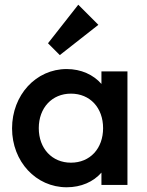

<svg xmlns="http://www.w3.org/2000/svg" viewBox="-20 -782 620 812"><path d="M262 10C323 10 375 -13 409 -52V0H519V-480H409V-427C375 -466 323 -490 262 -490C132 -490 31 -380 31 -239C31 -99 132 10 262 10ZM144 -240C144 -326 200 -386 280 -386C361 -386 416 -326 416 -240C416 -154 361 -94 280 -94C200 -94 144 -154 144 -240ZM183 -599 233 -549 396 -677 311 -762Z"/></svg>

Font: MV Cash Medium
Style: Regular
Weight: 500
Designer: Rodrigo Fuenzalida
Foundry: fragTYPE
Version: Version 1.100;Glyphs 3.1.2 (3151)